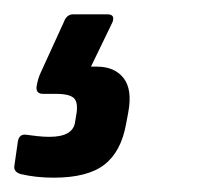

<svg xmlns="http://www.w3.org/2000/svg" viewBox="-46 -51 276 268"><path d="M29 197Q4 197 -17 192Q-27 189 -26 181L-21 146Q-19 136 -10 137Q-3 138 6 139Q15 140 23 140Q40 140 49 134.5Q58 129 59 118L61 106Q63 90 56 85Q49 80 33 80H14Q4 80 5 70Q6 64 7.5 59Q9 54 11 50L43 -20Q47 -31 56 -31H104Q115 -31 111 -20L81 42H89Q114 42 126.5 58Q139 74 133 106L130 122Q123 161 99.5 179Q76 197 29 197Z"/></svg>

Font: Sofia Sans Medium
Style: Italic
Weight: 500
Italic angle: -9°
Version: Version 4.101